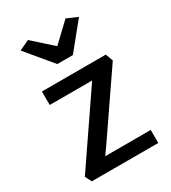

<svg xmlns="http://www.w3.org/2000/svg" viewBox="-201 -938 925 1040"><g transform="rotate(-30 261.0 -418.0)"><path d="M80.6 -806.6 143.6 -835.9 264.6 -727.5 378.4 -835.4 445.8 -806.2 313.5 -643.6H216.3ZM60.5 0 40 -40 307.1 -431.2 335 -472.2H69.8V-556.6H469.2L486.3 -510.3L220.7 -122.6L191.4 -81.5H476.1V0Z"/></g></svg>

Font: HaufeMerriweatherSans
Style: Regular
Weight: 400
Designer: Eben Sorkin ( eben@eyebytes.com )
Foundry: Eben Sorkin
Version: Version 1.56